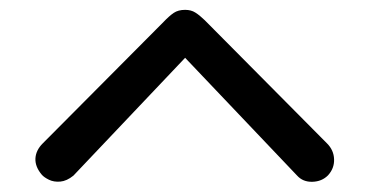

<svg xmlns="http://www.w3.org/2000/svg" viewBox="-20 -589 731 380"><path d="M303.5 -545.4 64.5 -305.1Q50.9 -291.5 50.1 -275.1Q49.4 -258.8 62.9 -243Q67.4 -237.9 77 -233.2Q86.7 -228.5 99.4 -229.6Q112.1 -230.7 125.3 -241.4L346.4 -474.6L567.9 -241.6Q579.5 -228.7 598.2 -229.2Q617 -229.7 629.2 -242Q641.9 -255.9 641.2 -273.9Q640.6 -291.8 627.3 -305.1L388.4 -545.8L385.1 -549.1Q374.9 -559 366.5 -564.2Q358.2 -569.5 346.4 -569.5Q332.7 -569.5 323.7 -563.4Q314.8 -557.3 303.5 -545.4Z"/></svg>

Font: SN Pro Thin
Style: Regular
Weight: 200
Designer: Tobias Whetton
Foundry: Supernotes
Version: Version 1.003;Glyphs 3.3 (3324)